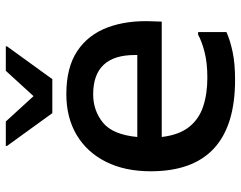

<svg xmlns="http://www.w3.org/2000/svg" viewBox="-102 -698 809 644"><g transform="rotate(-90 302.0 -375.5)"><path d="M357 9Q50 9 50 -274Q50 -361 82 -424.5Q114 -488 172 -522.5Q230 -557 309 -557Q398 -557 453 -520.5Q508 -484 532.5 -418.5Q557 -353 553 -267L552 -237H165Q172 -179 198.5 -145.5Q225 -112 267.5 -98Q310 -84 364 -84Q414 -84 450.5 -93.5Q487 -103 508 -115H517V-20Q491 -8 451.5 0.5Q412 9 357 9ZM308 -467Q254 -467 213.5 -434.5Q173 -402 165 -319H440V-327Q440 -467 308 -467ZM245 -604 135 -756V-760H217L302 -667L387 -760H469V-756L359 -604Z"/></g></svg>

Font: Kufam Medium
Style: Regular
Weight: 500
Designer: Wael Morcos, Artur Schmal
Foundry: Original Type
Version: Version 1.300; ttfautohint (v1.8.3)